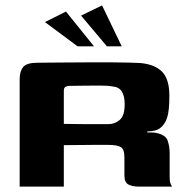

<svg xmlns="http://www.w3.org/2000/svg" viewBox="-20 -693 694 713"><path d="M348 -155Q348 -155 328.5 -155Q309 -155 279 -154.5Q249 -154 217 -154V0H53V-399Q53 -428 66 -444Q79 -460 119 -460Q134 -460 164 -460.5Q194 -461 233 -461Q272 -461 313.5 -461.5Q355 -462 393 -461.5Q431 -461 459.5 -460.5Q488 -460 501 -459Q555 -454 582 -426.5Q609 -399 609 -337Q609 -281 600.5 -255.5Q592 -230 573 -216Q566 -211 554 -208Q542 -205 527 -205V-201Q534 -201 542.5 -201Q551 -201 557 -200Q595 -193 602.5 -171Q610 -149 610 -125V-37Q610 -18 614 -9.5Q618 -1 619 0H497Q471 0 456.5 -8Q442 -16 442 -42V-108Q442 -139 428.5 -147Q415 -155 381 -155ZM217 -233Q228 -233 250.5 -232.5Q273 -232 300 -232Q327 -232 349.5 -232Q372 -232 382 -232Q406 -232 424.5 -247.5Q443 -263 443 -306Q443 -336 432.5 -353Q422 -370 398 -372Q384 -375 360.5 -375Q337 -375 311.5 -375Q286 -375 265 -374.5Q244 -374 234 -374Q232 -374 224.5 -371Q217 -368 217 -356ZM268 -521 147 -611 225 -650 329 -521ZM377 -521 281 -635 359 -673 432 -521Z"/></svg>

Font: Genos
Style: Bold
Weight: 700
Designer: Robert E. Leuschke
Foundry: Robert E. Leuschke
Version: Version 1.010